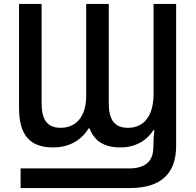

<svg xmlns="http://www.w3.org/2000/svg" viewBox="-20 -734 990 969"><path d="M84 215H634C799 215 869 137 869 1V-714H755V-260C755 -147 705 -89 626 -89C557 -89 529 -130 529 -213V-714H415V-250C415 -143 362 -89 286 -89C218 -89 190 -130 190 -213V-714H76V-191C76 -50 132 11 251 10C317 10 385 -17 427 -86H432C457 -20 509 11 590 10C655 10 715 -17 754 -77H759C756 -52 754 -23 754 8C754 84 709 116 631 116H84Z"/></svg>

Font: Noto Sans UI SemiCondensed Medium
Style: Regular
Weight: 500
Width: 4
Designer: Monotype Design Team
Foundry: Monotype Imaging Inc.
Version: Version 1.901